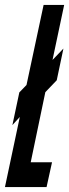

<svg xmlns="http://www.w3.org/2000/svg" viewBox="-37 -755 279 775"><path d="M-17 0H151L173 -100H87L146 -383L192 -431L219 -559L175 -513L222 -735H139L70 -412L41 -382L13 -250L43 -283Z"/></svg>

Font: League Gothic Condensed Italic
Style: Regular
Weight: 400
Width: 3
Designer: The League of Moveable Type
Version: Version 1.600; ttfautohint (v1.8.3)